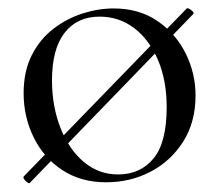

<svg xmlns="http://www.w3.org/2000/svg" viewBox="-20 -419 517 455"><path d="M50.6 14.4Q49.6 16.4 45.2 13.6Q40.8 10.8 37.5 6Q34.2 1.2 36.2 -0.8L422.2 -398.6Q424.2 -400.6 429 -397.8Q433.8 -395 437.1 -391.6Q440.4 -388.2 437.4 -385.2ZM231.4 13Q171.6 13 127.6 -16Q83.6 -45 59.8 -93.5Q36 -142 36 -198Q36 -250 55.2 -288Q74.4 -326 106.2 -350.5Q138 -375 175.4 -387Q212.8 -399 249.2 -399Q310 -399 353.5 -369Q397 -339 420.2 -292Q443.4 -245 443.4 -192.8Q443.4 -129.4 414.1 -83.3Q384.8 -37.2 336.8 -12.1Q288.8 13 231.4 13ZM259.8 -5.6Q312.6 -5.6 343.8 -43.4Q375 -81.2 375 -165Q375 -228.4 354.5 -276.6Q334 -324.8 298.2 -352.2Q262.4 -379.6 216 -379.6Q162.6 -379.6 132.9 -341Q103.2 -302.4 103.2 -228.6Q103.2 -167.8 123 -116.7Q142.8 -65.6 178.2 -35.6Q213.6 -5.6 259.8 -5.6Z"/></svg>

Font: Cormorant Garamond Light
Style: Regular
Weight: 300
Designer: Christian Thalmann (Catharsis Fonts)
Foundry: Catharsis Fonts
Version: Version 4.001